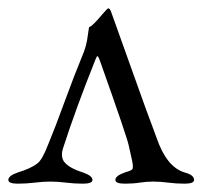

<svg xmlns="http://www.w3.org/2000/svg" viewBox="-23 -438 486 461"><path d="M66 -45Q78 -53 93 -92Q110 -133 132 -193.5Q154 -254 179 -315Q184 -329 186 -341Q187 -346 188 -354Q189 -362 190 -368L191 -373Q198 -374 223 -404Q235 -418 237 -418Q241 -418 244 -409Q264 -354 295.5 -265Q327 -176 353 -107Q377 -37 420 -24Q443 -18 443 -6Q443 3 420 3Q400 3 381 0.5Q362 -2 345 -2Q328 -2 312.5 0.5Q297 3 277 3Q254 3 254 -6Q254 -16 277 -24Q287 -27 291 -29Q295 -31 295.5 -33Q296 -35 296 -41Q296 -46 286 -89Q282 -109 217 -292Q214 -300 212.5 -302Q211 -304 209.5 -302Q208 -300 205 -292Q159 -177 129 -84Q122 -64 130 -51Q141 -35 176 -24Q199 -16 199 -6Q199 3 176 3Q156 3 135.5 0.5Q115 -2 98 -2Q81 -2 60.5 0.5Q40 3 20 3Q-3 3 -3 -6Q-3 -16 20 -24Q50 -33 66 -45Z"/></svg>

Font: EB Garamond 12 All SC
Style: AllSC
Weight: 400
Version: Version 0.016 ; ttfautohint (v0.97) -l 8 -r 50 -G 200 -x 0 -